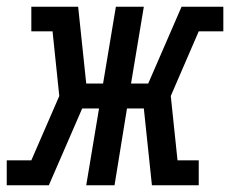

<svg xmlns="http://www.w3.org/2000/svg" viewBox="-54 -550 683 570"><path d="M-34 0V-74H39L122 -265L102 -457H39V-530H178L202 -302H252L290 -530H373L335 -302H386L485 -530H609V-457H536L453 -265L473 -74H536V0H397L373 -228H323L286 0H202L240 -228H190L91 0Z"/></svg>

Font: Iosevka Slab Extended Oblique
Style: Regular
Weight: 400
Width: 7
Italic angle: -9°
Monospace: yes
Designer: Belleve Invis
Foundry: Belleve Invis
Version: Version 11.1.0; ttfautohint (v1.8.3)